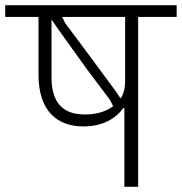

<svg xmlns="http://www.w3.org/2000/svg" viewBox="-40 -718 699 738"><path d="M438 0H491V-653H639V-698H-20V-653H108V-431C108 -292 179 -232 281 -232C354 -232 405 -262 434 -303H438ZM423 -340 408 -363 304 -504 210 -630 199 -653H441V-409C441 -378 435 -357 424 -340ZM158 -421V-643L185 -604L294 -452L382 -335L395 -310C369 -290 333 -278 286 -278C202 -278 158 -323 158 -421Z"/></svg>

Font: IBM Plex Devanagari Light
Style: Regular
Weight: 300
Designer: Mike Abbink, Paul van der Laan, Pieter van Rosmalen, Erin McLaughlin
Foundry: Bold Monday
Version: Version 1.0